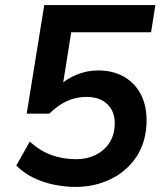

<svg xmlns="http://www.w3.org/2000/svg" viewBox="-20 -725 640 755"><path d="M277 10Q235 10 191.5 1Q148 -8 110.5 -26.5Q73 -45 44 -74L97 -168Q140 -130 184.5 -114.5Q229 -99 280 -99Q322 -99 355.5 -115.5Q389 -132 409 -161.5Q429 -191 431 -231Q434 -283 404 -313.5Q374 -344 320 -344Q279 -344 243 -327.5Q207 -311 174 -278H85L154 -705H591L574 -598H260L225 -378H204Q234 -411 277 -429.5Q320 -448 366 -448Q425 -448 469 -422.5Q513 -397 536 -349.5Q559 -302 556 -237Q552 -159 513.5 -104Q475 -49 413 -19.5Q351 10 277 10Z"/></svg>

Font: Nunito Sans 10pt
Style: Bold Italic
Weight: 700
Italic angle: -9°
Designer: Vernon Adams
Foundry: Vernon Adams
Version: Version 3.101;gftools[0.9.27]